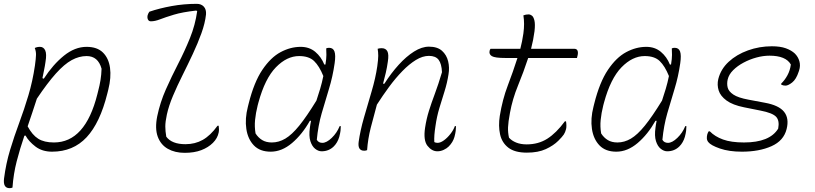

<svg xmlns="http://www.w3.org/2000/svg" viewBox="-27 -780 4247 1000"><path d="M154 -530Q166 -536 181 -536Q200 -536 208.5 -517.5Q217 -499 210 -458Q207 -436 202.5 -415Q198 -394 194 -373L201 -370Q249 -444 306 -490Q363 -536 424 -536Q479 -536 509 -506.5Q539 -477 546 -427Q553 -377 537 -313L532 -293Q494 -140 424 -65Q354 10 244 10Q193 10 158 -16.5Q123 -43 106 -74L100 -73Q77 -6 60 60Q43 126 38 197Q31 200 23 200Q-12 200 -6 150Q4 72 25.5 1Q47 -70 73 -140Q99 -210 121 -283.5Q143 -357 155 -439Q160 -475 160.5 -494Q161 -513 154 -530ZM424 -488Q385 -488 346.5 -467Q308 -446 264 -397Q220 -348 165 -266Q153 -229 141 -193Q129 -157 117 -122Q141 -77 172 -57.5Q203 -38 254 -38Q417 -38 480 -289L484 -305Q492 -335 496.5 -363Q501 -391 502 -422Q484 -488 424 -488Z M751 -719Q804 -737 867.5 -748.5Q931 -760 998 -760Q1021 -760 1034.5 -745.5Q1048 -731 1046 -705Q1041 -659 1022 -606.5Q1003 -554 977 -498.5Q951 -443 923.5 -388Q896 -333 874 -281Q852 -229 842 -183Q834 -146 834 -121.5Q834 -97 839 -68Q868 -29 939 -29Q989 -29 1029 -51.5Q1069 -74 1106 -125H1112Q1115 -105 1112 -90Q1106 -60 1082 -36Q1058 -12 1021.5 2Q985 16 935 16Q884 16 847 -5Q810 -26 794.5 -68.5Q779 -111 792 -175Q807 -247 837 -314.5Q867 -382 901 -448Q935 -514 962.5 -582Q990 -650 1000 -722L995 -725Q923 -717 878.5 -703.5Q834 -690 807 -679.5Q780 -669 759 -669Q748 -669 743.5 -678.5Q739 -688 742 -701Q745 -711 751 -719Z M1539 -536Q1584 -536 1615 -510Q1646 -484 1662 -444H1668Q1673 -474 1673 -494Q1673 -514 1672 -528Q1678 -531 1687 -531Q1708 -531 1715 -512Q1722 -493 1716 -451Q1706 -381 1686.5 -317.5Q1667 -254 1648.5 -190Q1630 -126 1623 -52Q1632 -36 1652 -36Q1674 -36 1701 -62Q1728 -88 1742 -123H1748Q1748 -111 1746.5 -98.5Q1745 -86 1740 -67Q1731 -37 1712 -18Q1686 8 1648 8Q1631 8 1614.5 -5Q1598 -18 1589.5 -45Q1581 -72 1587 -115Q1589 -132 1593 -151H1587Q1547 -80 1494 -35Q1441 10 1383 10Q1327 10 1295.5 -22.5Q1264 -55 1256 -108.5Q1248 -162 1264 -224L1268 -240Q1296 -352 1339.5 -416.5Q1383 -481 1434.5 -508.5Q1486 -536 1539 -536ZM1304 -85Q1318 -63 1338.5 -50.5Q1359 -38 1389 -38Q1425 -38 1459 -58Q1493 -78 1531.5 -125.5Q1570 -173 1621 -256Q1631 -286 1640.5 -317.5Q1650 -349 1657 -384Q1636 -436 1609 -462Q1582 -488 1531 -488Q1467 -488 1410 -429.5Q1353 -371 1319 -246L1315 -231Q1305 -191 1301.5 -155.5Q1298 -120 1304 -85Z M1940 -526Q1949 -529 1961 -529Q1982 -529 1990.5 -513Q1999 -497 1993 -459Q1989 -430 1982.5 -401.5Q1976 -373 1968 -344H1975Q2010 -399 2049.5 -442.5Q2089 -486 2129.5 -511.5Q2170 -537 2207 -537Q2251 -537 2275 -515.5Q2299 -494 2307 -461Q2315 -428 2309 -393Q2302 -348 2288.5 -305Q2275 -262 2261.5 -217.5Q2248 -173 2241 -123Q2237 -98 2235.5 -77.5Q2234 -57 2235 -40Q2242 -36 2252 -36Q2267 -36 2285 -49Q2303 -62 2319 -82.5Q2335 -103 2342 -123H2348Q2348 -111 2346.5 -98.5Q2345 -86 2340 -67Q2332 -39 2310 -17Q2300 -7 2284 0.5Q2268 8 2251 8Q2222 8 2199.5 -20.5Q2177 -49 2187 -115Q2194 -161 2207 -202.5Q2220 -244 2238 -292Q2256 -340 2275 -404Q2273 -448 2257.5 -468.5Q2242 -489 2207 -489Q2174 -489 2139 -467.5Q2104 -446 2068.5 -409.5Q2033 -373 1999.5 -327.5Q1966 -282 1936 -235Q1919 -174 1904 -115Q1889 -56 1885 2Q1878 5 1870 5Q1835 5 1841 -41Q1849 -99 1868.5 -167Q1888 -235 1908.5 -304Q1929 -373 1938 -435Q1943 -471 1943 -489.5Q1943 -508 1940 -526Z M2528 -526H2683Q2688 -545 2692 -565Q2696 -585 2699 -606Q2706 -657 2699 -700Q2712 -705 2726 -705Q2735 -705 2743.5 -698.5Q2752 -692 2756.5 -673Q2761 -654 2757 -618Q2754 -595 2749.5 -572Q2745 -549 2739 -526H2963Q2977 -526 2981 -516Q2985 -506 2981 -490L2978 -478H2724Q2700 -405 2671 -334.5Q2642 -264 2629 -192Q2620 -144 2619 -117Q2618 -90 2624 -63Q2638 -47 2661.5 -37.5Q2685 -28 2716 -28Q2777 -28 2823.5 -57.5Q2870 -87 2915 -148H2921Q2923 -137 2923 -125.5Q2923 -114 2921 -107Q2917 -91 2909.5 -79.5Q2902 -68 2881 -47Q2856 -22 2816 -3.5Q2776 15 2717 15Q2654 15 2620.5 -11Q2587 -37 2577.5 -80.5Q2568 -124 2576 -176Q2590 -262 2617.5 -334Q2645 -406 2668 -478H2606Q2551 -478 2535 -487.5Q2519 -497 2523 -515Q2524 -521 2528 -526Z M3339 -536Q3384 -536 3415 -510Q3446 -484 3462 -444H3468Q3473 -474 3473 -494Q3473 -514 3472 -528Q3478 -531 3487 -531Q3508 -531 3515 -512Q3522 -493 3516 -451Q3506 -381 3486.5 -317.5Q3467 -254 3448.5 -190Q3430 -126 3423 -52Q3432 -36 3452 -36Q3474 -36 3501 -62Q3528 -88 3542 -123H3548Q3548 -111 3546.5 -98.5Q3545 -86 3540 -67Q3531 -37 3512 -18Q3486 8 3448 8Q3431 8 3414.5 -5Q3398 -18 3389.5 -45Q3381 -72 3387 -115Q3389 -132 3393 -151H3387Q3347 -80 3294 -35Q3241 10 3183 10Q3127 10 3095.5 -22.5Q3064 -55 3056 -108.5Q3048 -162 3064 -224L3068 -240Q3096 -352 3139.5 -416.5Q3183 -481 3234.5 -508.5Q3286 -536 3339 -536ZM3104 -85Q3118 -63 3138.5 -50.5Q3159 -38 3189 -38Q3225 -38 3259 -58Q3293 -78 3331.5 -125.5Q3370 -173 3421 -256Q3431 -286 3440.5 -317.5Q3450 -349 3457 -384Q3436 -436 3409 -462Q3382 -488 3331 -488Q3267 -488 3210 -429.5Q3153 -371 3119 -246L3115 -231Q3105 -191 3101.5 -155.5Q3098 -120 3104 -85Z M3993 -539Q4037 -539 4066 -528.5Q4095 -518 4113 -501Q4130 -484 4136.5 -461Q4143 -438 4135 -413L4133 -407Q4120 -367 4099 -350.5Q4078 -334 4064 -334Q4052 -334 4042 -339V-345Q4060 -362 4074 -387.5Q4088 -413 4092 -444Q4066 -490 3981 -490Q3948 -490 3913 -480.5Q3878 -471 3846 -454Q3814 -437 3791.5 -414.5Q3769 -392 3763 -366Q3758 -344 3763 -324Q3768 -304 3792.5 -287.5Q3817 -271 3871 -261L3956 -245Q4029 -232 4056.5 -198Q4084 -164 4070 -108Q4055 -47 3991 -18.5Q3927 10 3837 10Q3770 10 3722.5 -6.5Q3675 -23 3662 -40Q3655 -49 3654.5 -59.5Q3654 -70 3657 -81Q3660 -90 3664 -96H3670Q3696 -69 3738.5 -53.5Q3781 -38 3848 -38Q3982 -38 4026 -110Q4034 -152 4015 -172Q3996 -192 3934 -204L3849 -221Q3789 -233 3757 -256.5Q3725 -280 3716 -309Q3707 -338 3714 -368Q3727 -420 3768 -458Q3809 -496 3868.5 -517.5Q3928 -539 3993 -539Z"/></svg>

Font: Recursive Mn Csl St Lt
Style: Italic
Weight: 300
Italic angle: -15°
Monospace: yes
Version: Version 1.079;hotconv 1.0.112;makeotfexe 2.5.65598; ttfautoh